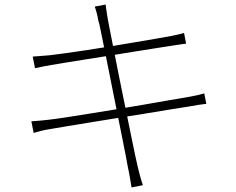

<svg xmlns="http://www.w3.org/2000/svg" viewBox="-20 -793 1040 845"><path d="M413 -701Q410 -719 406 -734.5Q402 -750 397 -764L445 -773Q446 -760 449 -743Q452 -726 454 -711Q455 -705 462 -669Q469 -633 480 -577.5Q491 -522 504 -456.5Q517 -391 530.5 -325.5Q544 -260 555.5 -203.5Q567 -147 575 -109Q583 -71 585 -64Q590 -43 596 -20Q602 3 609 22L559 32Q555 9 551.5 -12.5Q548 -34 543 -56Q542 -64 534.5 -102Q527 -140 516 -196Q505 -252 491.5 -318Q478 -384 465.5 -448.5Q453 -513 441.5 -568Q430 -623 423 -659Q416 -695 413 -701ZM124 -544Q139 -545 157.5 -546.5Q176 -548 200 -550Q224 -553 265.5 -558.5Q307 -564 359 -572Q411 -580 466.5 -589Q522 -598 574 -607Q626 -616 668 -623Q710 -630 735 -635Q755 -639 768 -642Q781 -645 790 -648L799 -601Q792 -600 777 -598Q762 -596 744 -593Q719 -589 676.5 -582.5Q634 -576 581.5 -567.5Q529 -559 473.5 -550Q418 -541 366 -533Q314 -525 272.5 -518Q231 -511 206 -507Q188 -504 171 -500.5Q154 -497 134 -493ZM118 -259Q134 -260 155.5 -262Q177 -264 194 -266Q221 -269 267 -276Q313 -283 371.5 -292.5Q430 -302 492 -312Q554 -322 613.5 -332.5Q673 -343 722 -351.5Q771 -360 802 -365Q831 -370 848.5 -374Q866 -378 879 -382L888 -336Q876 -335 857 -332Q838 -329 810 -324Q775 -319 724.5 -310.5Q674 -302 615.5 -292.5Q557 -283 496 -273.5Q435 -264 379 -254.5Q323 -245 278 -238Q233 -231 207 -226Q181 -222 162.5 -217.5Q144 -213 128 -208Z"/></svg>

Font: Noto Sans JP ExtraLight
Style: Regular
Weight: 250
Designer: Ryoko NISHIZUKA  (kana, bopomofo & ideographs); Paul D. Hunt (Latin, Greek & Cyrillic); Sandoll Communications , Soo-you
Foundry: Adobe
Version: Version 2.004-H2;hotconv 1.0.118;makeotfexe 2.5.65603